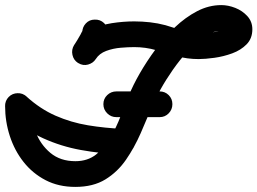

<svg xmlns="http://www.w3.org/2000/svg" viewBox="-36 -683 1011 754"><path d="M287 -555Q287 -576 301 -591Q315 -606 336 -606Q357 -607 372.5 -592.5Q388 -578 388 -557Q389 -530 372 -503Q355 -476 341 -453Q330 -435 310 -429.5Q290 -424 272 -435Q254 -446 249 -466Q244 -486 254 -504Q261 -515 267.5 -525.5Q274 -536 280 -547Q281 -549 284.5 -556Q288 -563 288 -562Q287 -560 287 -556.5Q287 -553 287 -555Q287 -555 287 -555Q287 -555 287 -555ZM340 -451Q329 -434 308.5 -429.5Q288 -425 270 -436Q253 -447 248.5 -467.5Q244 -488 255 -506Q280 -545 319 -565Q358 -585 403 -592Q448 -599 491 -599Q522 -599 553 -595.5Q584 -592 614 -584Q648 -574 678 -563Q708 -552 744 -552Q764 -552 784.5 -554Q805 -556 825 -562Q839 -567 849 -572Q851 -573 854.5 -576.5Q858 -580 857 -578Q856 -576 855.5 -575Q855 -574 855 -572Q854 -568 854 -568Q854 -569 854.5 -563.5Q855 -558 858 -555Q857 -556 851 -558Q843 -562 833 -562Q801 -562 767.5 -540Q734 -518 702 -483Q670 -448 642.5 -408.5Q615 -369 594.5 -332Q574 -295 563 -269Q541 -216 516.5 -160Q492 -104 459 -56Q426 -8 378 21.5Q330 51 260 51Q194 51 143 24.5Q92 -2 56.5 -47Q21 -92 2.5 -149Q-16 -206 -16 -267Q-16 -288 -1.5 -302.5Q13 -317 34 -317Q55 -317 70 -302.5Q85 -288 85 -267Q85 -214 104 -164.5Q123 -115 162 -82.5Q201 -50 260 -50Q308 -50 341 -76Q374 -102 397.5 -142.5Q421 -183 438 -227.5Q455 -272 470 -308Q486 -348 513 -395Q540 -442 575 -489.5Q610 -537 651 -576Q692 -615 738 -639Q784 -663 833 -663Q860 -663 888 -652Q916 -641 935.5 -619.5Q955 -598 955 -568Q955 -532 932.5 -509Q910 -486 876 -473.5Q842 -461 806 -456Q770 -451 744 -451Q699 -451 658.5 -462.5Q618 -474 577 -486Q536 -498 491 -498Q468 -498 438 -495.5Q408 -493 381 -483Q354 -473 340 -451Q340 -451 340 -451Q340 -451 340 -451ZM-3 -301Q11 -316 32 -317Q53 -318 68 -304Q122 -255 182.5 -228.5Q243 -202 309.5 -191Q376 -180 446 -177Q446 -177 446 -177Q446 -177 446 -177Q467 -176 481 -160.5Q495 -145 494 -124Q493 -103 477.5 -89Q462 -75 442 -76Q359 -80 281.5 -94Q204 -108 133.5 -140Q63 -172 0 -229Q-15 -244 -16 -264.5Q-17 -285 -3 -301ZM421 -223Q400 -223 385 -238Q370 -253 370 -274Q370 -295 385 -309.5Q400 -324 421 -324Q463 -324 505.5 -324Q548 -324 591 -324Q591 -324 591 -324Q591 -324 591 -324Q612 -324 626.5 -309.5Q641 -295 641 -274Q641 -253 626.5 -238Q612 -223 591 -223Q548 -223 505.5 -223Q463 -223 421 -223Q421 -223 421 -223Q421 -223 421 -223Z"/></svg>

Font: FRB American Cursive Ultra
Style: Bold Italic
Weight: 1000
Italic angle: -25°
Version: Version 2.0;Modular Font Editor K font №1